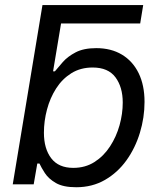

<svg xmlns="http://www.w3.org/2000/svg" viewBox="-20 -748 653 779"><path d="M185.5 -652.8 152.3 -727.5H561L548.8 -652.8ZM289.1 11.7Q236.3 11.7 206.5 -5.6Q176.8 -22.9 162.1 -45.7Q147.5 -68.4 140.1 -84.5H131.3L116.7 0H31.7L152.3 -727.5H240.2L195.3 -458.5H202.6Q215.3 -474.1 234.9 -496.3Q254.4 -518.6 286.9 -535.6Q319.3 -552.7 370.6 -552.7Q430.7 -552.7 474.6 -526.4Q518.6 -500 542.5 -451.2Q566.4 -402.3 566.4 -334.5Q566.4 -271 547.6 -209.2Q528.8 -147.5 493.2 -97.7Q457.5 -47.9 406 -18.1Q354.5 11.7 289.1 11.7ZM277.3 -66.9Q326.2 -66.9 363.5 -90.8Q400.9 -114.7 426.5 -154.1Q452.1 -193.4 465.1 -240Q478 -286.6 478 -332Q478 -394.5 448.5 -434.3Q418.9 -474.1 356 -474.1Q306.6 -474.1 269.5 -450.9Q232.4 -427.7 207.8 -389.2Q183.1 -350.6 170.7 -303.7Q158.2 -256.8 158.2 -209.5Q158.2 -144.5 188 -105.7Q217.8 -66.9 277.3 -66.9Z"/></svg>

Font: Inter
Style: Italic
Weight: 400
Italic angle: -9.3988°
Designer: Rasmus Andersson
Foundry: rsms
Version: Version 4.001;git-66647c0bb